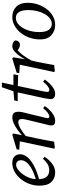

<svg xmlns="http://www.w3.org/2000/svg" viewBox="704 -1305 612 2060"><g transform="rotate(-90 1010.0 -275.0)"><path d="M189 11Q127 11 87.5 -30Q48 -71 48 -159Q48 -215 67.5 -267Q87 -319 121 -360Q155 -401 198.5 -425Q242 -449 290 -449Q337 -449 361 -426Q385 -403 385 -362Q385 -331 359.5 -294.5Q334 -258 270.5 -221.5Q207 -185 94 -155L90 -190Q176 -212 227 -240.5Q278 -269 299.5 -298.5Q321 -328 321 -355Q321 -380 307 -394Q293 -408 271 -408Q249 -408 222.5 -389.5Q196 -371 172 -339Q148 -307 132.5 -266Q117 -225 117 -179Q117 -112 142 -82.5Q167 -53 212 -53Q255 -53 286 -74.5Q317 -96 336 -120L358 -103Q328 -56 284.5 -22.5Q241 11 189 11Z M694 -28Q694 -44 698 -60Q702 -76 709 -103L748 -264Q753 -287 758 -308Q763 -329 763 -343Q763 -367 754.5 -376Q746 -385 731 -385Q677 -385 570 -296L574 -331Q606 -362 642 -389Q678 -416 714.5 -432.5Q751 -449 781 -449Q841 -449 841 -384Q841 -362 836 -339.5Q831 -317 825 -295L784 -125Q779 -106 775.5 -92Q772 -78 772 -71Q772 -52 790 -52Q807 -52 831 -69.5Q855 -87 879 -118L902 -101Q884 -73 859 -47.5Q834 -22 804 -5.5Q774 11 742 11Q694 11 694 -28ZM520 0 455 7 445 0 526 -380 545 -367 434 -374 437 -402 595 -449 608 -439 585 -324 557 -194Q546 -144 537.5 -96.5Q529 -49 520 0Z M955 -391 962 -428 1086 -439V-437H1242L1235 -386L1082 -391ZM986 -104 1054 -417 1104 -561H1154L1062 -126Q1058 -108 1056 -94Q1054 -80 1054 -73Q1054 -62 1060.5 -57Q1067 -52 1075 -52Q1093 -52 1114.5 -68.5Q1136 -85 1164 -118L1187 -101Q1168 -73 1143 -47.5Q1118 -22 1089.5 -5.5Q1061 11 1029 11Q1008 11 992.5 -0.5Q977 -12 977 -35Q977 -46 979 -61Q981 -76 986 -104Z M1385 -233V-277Q1405 -318 1431 -357.5Q1457 -397 1486 -423Q1515 -449 1544 -449Q1564 -449 1580.5 -442Q1597 -435 1606 -419Q1606 -397 1593.5 -382Q1581 -367 1557 -367Q1542 -367 1524 -376.5Q1506 -386 1490 -402L1479 -413L1525 -410Q1482 -380 1448.5 -335.5Q1415 -291 1385 -233ZM1267 0 1348 -380 1367 -367 1256 -374 1259 -402 1412 -449 1425 -439 1402 -300 1399 -282 1379 -194Q1368 -144 1359.5 -96.5Q1351 -49 1342 0L1277 7Z M1773 11Q1708 11 1662.5 -30Q1617 -71 1617 -150Q1617 -212 1636.5 -266Q1656 -320 1689.5 -361Q1723 -402 1766.5 -425.5Q1810 -449 1859 -449Q1925 -449 1967.5 -407Q2010 -365 2010 -286Q2010 -226 1991.5 -172.5Q1973 -119 1940.5 -77.5Q1908 -36 1865 -12.5Q1822 11 1773 11ZM1783 -25Q1816 -25 1843.5 -46.5Q1871 -68 1891 -104Q1911 -140 1921.5 -184.5Q1932 -229 1932 -275Q1932 -349 1909 -380Q1886 -411 1849 -411Q1806 -411 1771.5 -376.5Q1737 -342 1716.5 -285Q1696 -228 1696 -159Q1696 -87 1721 -56Q1746 -25 1783 -25Z"/></g></svg>

Font: Lisu Bosa Light
Style: Italic
Weight: 300
Italic angle: -19°
Designer: David Morse, Annie Olsen, Victor Gaultney, Frank Grießhammer (Latin)
Foundry: SIL International
Version: Version 2.000